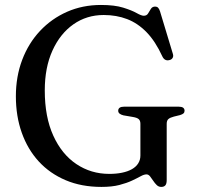

<svg xmlns="http://www.w3.org/2000/svg" viewBox="-20 -736 793 774"><path d="M652 -10Q652 5 646.5 11.2Q641 17.5 630 17.5Q619.5 17.5 611.8 10Q604 2.5 597.5 -7.5Q591 -17.5 584.8 -25.2Q578.5 -33 570.5 -33Q560.5 -33 546.5 -25.2Q532.5 -17.5 511.8 -7.8Q491 2 461 9.8Q431 17.5 389 17.5Q308.5 17.5 244.8 -9.5Q181 -36.5 136.2 -85.2Q91.5 -134 67.8 -200.8Q44 -267.5 44 -348Q44 -427.5 69.5 -494.8Q95 -562 141.5 -611.5Q188 -661 250.5 -688.5Q313 -716 387 -716Q442 -716 476.5 -705.2Q511 -694.5 530.5 -683.5Q550 -672.5 559.5 -672.5Q571.5 -672.5 577 -681.8Q582.5 -691 588.2 -700.2Q594 -709.5 605.5 -709.5Q612.5 -709.5 617 -705.2Q621.5 -701 625 -690.5L677 -518.5Q680 -509 675.5 -502Q671 -495 661.5 -493.5Q653 -491.5 646 -495.2Q639 -499 634.5 -508.5Q606.5 -569.5 571 -606Q535.5 -642.5 492.5 -659Q449.5 -675.5 398 -675.5Q329.5 -675.5 276 -638Q222.5 -600.5 191.5 -532.2Q160.5 -464 160.5 -371.5Q160.5 -264.5 194.8 -189.2Q229 -114 288 -74.5Q347 -35 420.5 -35Q449 -35 472 -39.8Q495 -44.5 511.8 -54Q528.5 -63.5 537.2 -77.5Q546 -91.5 546 -109V-237Q546 -249 539.8 -255.2Q533.5 -261.5 515.5 -264.5L477.5 -271Q467.5 -273.5 462 -278Q456.5 -282.5 456.5 -289.5Q456.5 -297.5 462.5 -301.8Q468.5 -306 480.5 -306H700Q712.5 -306 718.2 -301.8Q724 -297.5 724 -289.5Q724 -283 719.8 -279Q715.5 -275 705.5 -272L681 -266Q665.5 -262 658.8 -256Q652 -250 652 -237Z"/></svg>

Font: Fraunces 24pt
Style: Regular
Weight: 400
Version: Version 1.000;[b76b70a41]